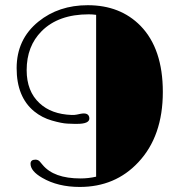

<svg xmlns="http://www.w3.org/2000/svg" viewBox="-20 -720 706 749"><path d="M355 -662.1Q341.3 -664.1 326.2 -664.1Q208 -664.1 142.6 -598.6Q84 -540 84 -446.3Q84 -363.8 134.3 -317.4Q180.2 -274.4 259.8 -271.5Q269.5 -271 279.3 -272.9L293.5 -275.9Q326.7 -282.7 328.6 -259.3Q330.1 -236.8 280.8 -236.8Q275.4 -236.8 270 -236.8Q264.6 -236.8 242.7 -237.8Q220.7 -238.8 182.4 -249.8Q144 -260.7 113.3 -285.6Q44.9 -341.8 44.9 -454.1Q44.9 -566.9 129.9 -635.7Q209 -699.7 322.3 -699.7Q449.2 -699.7 528.3 -619.1Q615.2 -529.8 615.2 -361.3Q615.2 -188.5 519.5 -86.9Q429.7 9.3 291 9.3Q205.6 9.3 144.5 -26.4Q99.1 -52.7 99.1 -81.1Q99.1 -97.2 118.2 -97.2Q128.4 -97.2 134.8 -90.3L146 -77.1Q189.9 -23.9 293.9 -23.9Q325.2 -23.9 355 -30.8Z"/></svg>

Font: Limelight
Style: Regular
Weight: 400
Designer: Nicole Fally
Foundry: Nicole Fally
Version: Version 1.002